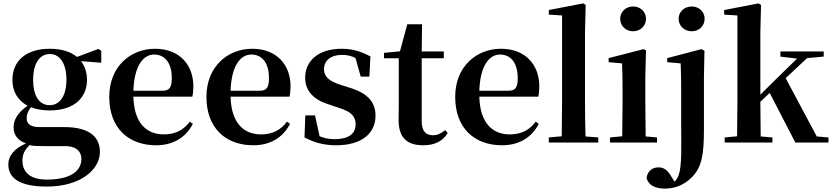

<svg xmlns="http://www.w3.org/2000/svg" viewBox="-20 -839 4899 1130"><path d="M272 -220C209 -220 175 -278 175 -369C175 -464 212 -521 273 -521C333 -521 371 -465 371 -369C371 -278 334 -220 272 -220ZM272 -189C417 -189 492 -265 492 -369C492 -412 479 -450 457 -479L576 -470V-540L559 -551L433 -504C397 -534 344 -552 273 -552C128 -552 53 -476 53 -369C53 -303 83 -248 142 -217C81 -173 60 -132 60 -89C60 -44 85 -12 133 5C63 36 29 78 29 128C29 201 82 259 255 259C455 259 568 159 568 55C568 -31 509 -91 359 -91H213C159 -91 137 -110 137 -143C137 -167 145 -185 162 -208C192 -196 229 -189 272 -189ZM153 15C178 21 202 21 248 21H363C436 21 459 59 459 96C459 170 391 218 255 218C165 218 112 180 112 106C112 68 126 44 153 15Z M899 16C998 16 1073 -29 1115 -110L1097 -123C1062 -76 1015 -48 944 -48C844 -48 769 -113 765 -270H1112C1116 -288 1118 -306 1118 -331C1118 -455 1039 -552 892 -552C750 -552 623 -449 623 -269C623 -84 737 16 899 16ZM765 -305C770 -452 823 -518 887 -518C951 -518 991 -468 991 -380C991 -326 979 -305 936 -305Z M1471 16C1570 16 1645 -29 1687 -110L1669 -123C1634 -76 1587 -48 1516 -48C1416 -48 1341 -113 1337 -270H1684C1688 -288 1690 -306 1690 -331C1690 -455 1611 -552 1464 -552C1322 -552 1195 -449 1195 -269C1195 -84 1309 16 1471 16ZM1337 -305C1342 -452 1395 -518 1459 -518C1523 -518 1563 -468 1563 -380C1563 -326 1551 -305 1508 -305Z M1959 16C2106 16 2190 -52 2190 -158C2190 -236 2147 -288 2043 -321L1987 -339C1910 -363 1887 -392 1887 -432C1887 -483 1927 -516 1994 -516C2024 -516 2047 -510 2072 -498L2103 -388H2154L2160 -507C2104 -536 2056 -552 1991 -552C1853 -552 1776 -480 1776 -382C1776 -301 1829 -251 1916 -224L1972 -205C2052 -181 2073 -151 2073 -107C2073 -51 2030 -20 1950 -20C1915 -20 1888 -26 1861 -37L1834 -160H1777L1772 -30C1829 0 1886 16 1959 16Z M2471 16C2540 16 2586 -9 2615 -56L2600 -73C2573 -52 2555 -43 2528 -43C2487 -43 2462 -67 2462 -124V-496H2592V-536H2462L2464 -696H2377L2334 -537L2240 -528V-496H2327V-235C2327 -195 2326 -169 2326 -132C2326 -29 2375 16 2471 16Z M2935 16C3034 16 3109 -29 3151 -110L3133 -123C3098 -76 3051 -48 2980 -48C2880 -48 2805 -113 2801 -270H3148C3152 -288 3154 -306 3154 -331C3154 -455 3075 -552 2928 -552C2786 -552 2659 -449 2659 -269C2659 -84 2773 16 2935 16ZM2801 -305C2806 -452 2859 -518 2923 -518C2987 -518 3027 -468 3027 -380C3027 -326 3015 -305 2972 -305Z M3285 0H3501V-30L3426 -36C3424 -100 3423 -172 3423 -235V-651L3427 -810L3412 -819L3210 -780V-753L3288 -748V-235L3286 -37L3210 -30V0Z M3706 -655C3748 -655 3782 -685 3782 -729C3782 -770 3748 -801 3706 -801C3664 -801 3630 -770 3630 -729C3630 -685 3664 -655 3706 -655ZM3641 0H3847V-30L3780 -36C3779 -94 3778 -180 3778 -235V-388L3782 -542L3769 -550L3562 -497V-473L3641 -466C3643 -418 3644 -375 3644 -308V-235L3642 -37L3570 -30V0Z M4051 -655C4093 -655 4127 -685 4127 -729C4127 -770 4093 -801 4051 -801C4009 -801 3974 -770 3974 -729C3974 -685 4009 -655 4051 -655ZM3893 271C3945 271 4001 255 4051 205C4109 147 4123 78 4123 -80V-388L4126 -540L4109 -550L3907 -497V-473L3986 -466C3988 -418 3989 -370 3989 -304V-106C3989 25 3994 137 3974 192C3968 209 3959 221 3950 230L3929 197C3909 162 3886 146 3856 146C3818 146 3793 167 3785 207C3794 246 3829 271 3893 271Z M4573 -506 4671 -494 4552 -378 4455 -282V-651L4459 -810L4444 -819L4242 -780V-753L4320 -748V-235L4318 -37L4245 -30V0H4526V-30L4457 -36C4456 -93 4455 -182 4455 -240L4510 -292L4661 0H4856V-30L4787 -36L4604 -379L4730 -497L4828 -506V-536H4573Z"/></svg>

Font: Noto Serif SC
Style: Bold
Weight: 700
Designer: Ryoko NISHIZUKA 西塚涼子 (kana & ideographs); Frank Grießhammer (Latin, Greek & Cyrillic); Wenlong ZHANG 张文龙 (bopomofo); San
Foundry: Adobe
Version: Version 2.001;hotconv 1.1.0;makeotfexe 2.6.0